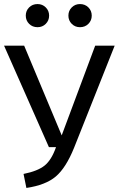

<svg xmlns="http://www.w3.org/2000/svg" viewBox="-20 -914 585 946"><path d="M165 -894Q189 -894 205.5 -877.5Q222 -861 222 -837Q222 -813 205.5 -796.5Q189 -780 165 -780Q140 -780 123.5 -796.5Q107 -813 107 -837Q107 -861 123.5 -877.5Q140 -894 165 -894ZM374 -894Q399 -894 415.5 -877.5Q432 -861 432 -837Q432 -813 415.5 -796.5Q399 -780 374 -780Q350 -780 333.5 -796.5Q317 -813 317 -837Q317 -861 333.5 -877.5Q350 -894 374 -894ZM545 -689 345 -186Q305 -87 255 -44.5Q205 -2 110 12L96 -57Q166 -71 200 -98.5Q234 -126 256 -189H221L0 -689H99L284 -247L449 -689Z"/></svg>

Font: Fira Sans
Style: Regular
Weight: 400
Designer: Carrois Corporate & Edenspiekermann AG
Foundry: Carrois Corporate GbR & Edenspiekermann AG
Version: Version 4.106;PS 004.106;hotconv 1.0.70;makeotf.lib2.5.58329